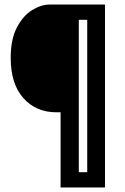

<svg xmlns="http://www.w3.org/2000/svg" viewBox="-20 -680 547 843"><path d="M246 143V-187H227Q138 -187 82.5 -249.5Q27 -312 27 -426Q27 -508 54.5 -560Q82 -612 121.5 -636Q161 -660 198 -660H441V143ZM326 76H363V-593H326Z"/></svg>

Font: Bricolage Grotesque 10pt Condensed Medium
Style: Regular
Weight: 500
Width: 3
Designer: Mathieu Triay
Foundry: Atelier Triay
Version: Version 1.000; ttfautohint (v1.8.4.7-5d5b);gftools[0.9.32]